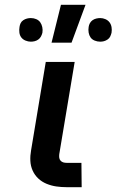

<svg xmlns="http://www.w3.org/2000/svg" viewBox="-20 -777 484 797"><path d="M319 0H257Q235 0 214 -3Q193 -6 173.5 -14Q154 -22 139 -36Q124 -50 115.5 -69Q107 -88 106 -109.5Q105 -131 109 -153L170 -520H290L226 -137Q225 -129 226 -122Q227 -115 231.5 -110Q236 -105 242.5 -103Q249 -101 257 -101H318ZM396 -604Q384 -604 373 -608.5Q362 -613 356 -621.5Q350 -630 348 -641.5Q346 -653 348 -665Q349 -673 353 -680.5Q357 -688 364 -693Q371 -698 379.5 -700Q388 -702 396 -702Q407 -702 417.5 -697.5Q428 -693 434.5 -684.5Q441 -676 443 -664.5Q445 -653 443 -641Q441 -633 437.5 -625.5Q434 -618 426.5 -613Q419 -608 411.5 -606Q404 -604 396 -604ZM108 -604Q97 -604 86 -608.5Q75 -613 68.5 -621.5Q62 -630 60.5 -641.5Q59 -653 61 -665Q62 -673 65.5 -680.5Q69 -688 76.5 -693Q84 -698 92 -700Q100 -702 108 -702Q120 -702 130.5 -697.5Q141 -693 147 -684.5Q153 -676 155.5 -664.5Q158 -653 156 -641Q154 -633 150 -625.5Q146 -618 139 -613Q132 -608 124 -606Q116 -604 108 -604ZM194 -600 233 -757H335L277 -600Z"/></svg>

Font: Iosevka Aile Oblique
Style: Bold
Weight: 700
Italic angle: -9°
Designer: Belleve Invis
Foundry: Belleve Invis
Version: Version 31.1.0; ttfautohint (v1.8.4)